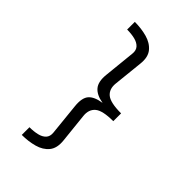

<svg xmlns="http://www.w3.org/2000/svg" viewBox="-290 -957 1196 1196"><g transform="rotate(45 307.5 -359.0)"><path d="M152.3 -856.9Q209.7 -856.9 260 -843.1Q310.3 -829.2 339 -794.6Q367.7 -760 360.5 -696.9L340 -501Q334.4 -448.7 367.2 -421Q400 -393.3 494.9 -393.3V-324.6Q400.5 -324.6 367.4 -296.4Q334.4 -268.2 340 -215.9L360.5 -21Q367.2 42.1 338.7 76.7Q310.3 111.3 260 125.1Q209.7 139 152.3 139V71.3Q189.7 71.3 220.3 64.1Q250.8 56.9 267.7 39Q284.6 21 281.5 -10.8L260 -221Q252.8 -289.2 278.7 -319Q304.6 -348.7 367.2 -357.9Q306.7 -368.2 280 -400.3Q253.3 -432.3 260 -496.9L281.5 -707.2Q284.6 -738.5 267.7 -756.4Q250.8 -774.4 220.5 -781.8Q190.3 -789.2 152.3 -789.2Z"/></g></svg>

Font: FiraCode Nerd Font
Style: Regular
Weight: 400
Designer: Carrois Corporate, Edenspiekermann AG, Nikita Prokopov
Foundry: Carrois Corporate, Edenspiekermann AG, Nikita Prokopov
Version: Version 6.002;Nerd Fonts 3.4.0